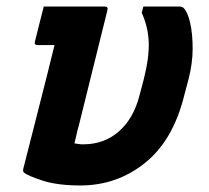

<svg xmlns="http://www.w3.org/2000/svg" viewBox="-20 -558 640 588"><path d="M114 -538H301Q312 -538 309 -527Q287 -438 265 -349.5Q243 -261 221 -172Q217 -159 214.5 -146.5Q212 -134 208 -119Q213 -118 220 -117Q227 -116 235 -116Q299 -116 344 -155.5Q389 -195 407 -265L420 -314Q437 -381 435.5 -428Q434 -475 414 -519L419 -538H529Q536 -538 542 -534Q555 -521 562.5 -487.5Q570 -454 570 -409Q570 -364 557 -314L544 -265Q510 -128 424 -59Q338 10 226 10Q156 10 110 -5Q64 -20 53 -30Q50 -33 51 -40Q75 -135 99.5 -230.5Q124 -326 147 -420H95Q84 -420 87 -431Q92 -451 99.5 -481Q107 -511 114 -538Z"/></svg>

Font: Recursive Mn Lnr St
Style: Bold Italic
Weight: 700
Italic angle: -15°
Monospace: yes
Version: Version 1.079;hotconv 1.0.112;makeotfexe 2.5.65598; ttfautoh